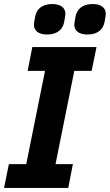

<svg xmlns="http://www.w3.org/2000/svg" viewBox="-24 -931 544 951"><path d="M209 -760C264 -760 288 -789 294 -823C298 -847 300 -855 300 -862C300 -889 281 -911 235 -911C180 -911 156 -882 150 -848C146 -824 144 -816 144 -809C144 -782 163 -760 209 -760ZM409 -760C464 -760 488 -789 494 -823C498 -847 500 -855 500 -862C500 -889 481 -911 435 -911C380 -911 356 -882 350 -848C346 -824 344 -816 344 -809C344 -782 363 -760 409 -760ZM314 0 337 -118H251L344 -580H430L454 -698H136L113 -580H199L106 -118H20L-4 0Z"/></svg>

Font: LVC Sans
Style: Bold Italic
Weight: 700
Italic angle: -11.31°
Designer: Mike Abbink, Paul van der Laan, Pieter van Rosmalen
Foundry: Bold Monday
Version: Version 3.0